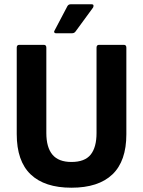

<svg xmlns="http://www.w3.org/2000/svg" viewBox="-20 -864 667 895"><path d="M313 11Q188 11 123 -51Q58 -113 58 -239V-642Q58 -655 70 -655H184Q196 -655 196 -642V-244Q196 -177 224.5 -143Q253 -109 313 -109Q375 -109 402.5 -143Q430 -177 430 -244V-642Q430 -655 442 -655H557Q569 -655 569 -642V-238Q569 -113 504 -51Q439 11 313 11ZM240 -709Q235 -709 233 -713Q231 -717 234 -721L294 -835Q299 -844 309 -844H408Q414 -844 415.5 -840Q417 -836 414 -829L332 -717Q326 -709 316 -709Z"/></svg>

Font: Sofia Sans Semi Condensed ExtraBold
Style: Regular
Weight: 800
Designer: Botio Nikoltchev, Ani Petrova
Foundry: lettersoup
Version: Version 4.100